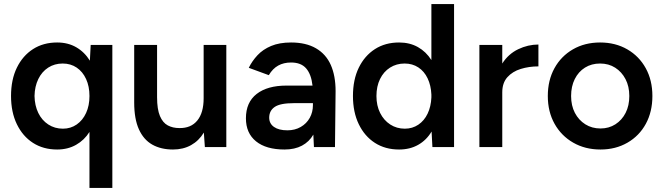

<svg xmlns="http://www.w3.org/2000/svg" viewBox="-20 -720 3249 940"><path d="M418 200V-74Q393 -34 352.5 -11Q312 12 260 12Q192 12 141.5 -20.5Q91 -53 62.5 -112Q34 -171 34 -250Q34 -330 62.5 -388.5Q91 -447 141.5 -479.5Q192 -512 260 -512Q313 -512 353.5 -488.5Q394 -465 420 -423L424 -500H530V200ZM288 -90Q326 -90 355.5 -110.5Q385 -131 401.5 -167Q418 -203 418 -250Q418 -297 401.5 -333Q385 -369 355.5 -389Q326 -409 287 -409Q247 -409 216 -389Q185 -369 167.5 -333Q150 -297 149 -250Q150 -203 167.5 -167Q185 -131 216.5 -110.5Q248 -90 288 -90Z M827 12Q768 12 725.5 -12Q683 -36 660 -87Q637 -138 637 -218V-500H749V-244Q749 -185 763 -152Q777 -119 801.5 -106Q826 -93 858 -93Q915 -92 946 -130Q977 -168 977 -239V-500H1088V0H983L978 -71Q954 -31 915.5 -9.5Q877 12 827 12Z M1373 12Q1283 12 1233.5 -28Q1184 -68 1184 -141Q1184 -219 1236.5 -260Q1289 -301 1383 -301H1510Q1504 -356 1479 -385Q1454 -414 1405 -414Q1369 -414 1342 -399Q1315 -384 1296 -352L1198 -388Q1214 -421 1240.5 -449.5Q1267 -478 1307.5 -495Q1348 -512 1405 -512Q1478 -512 1527 -483.5Q1576 -455 1599.5 -402Q1623 -349 1623 -274L1620 0H1517L1514 -61Q1494 -26 1458.5 -7Q1423 12 1373 12ZM1387 -82Q1424 -82 1452.5 -98.5Q1481 -115 1496.5 -143Q1512 -171 1512 -205V-215H1419Q1352 -215 1325 -196.5Q1298 -178 1298 -144Q1298 -115 1321.5 -98.5Q1345 -82 1387 -82Z M1934 12Q1866 12 1815.5 -20.5Q1765 -53 1736.5 -112Q1708 -171 1708 -250Q1708 -330 1736.5 -388.5Q1765 -447 1815.5 -479.5Q1866 -512 1934 -512Q1986 -512 2026 -489.5Q2066 -467 2092 -426V-700H2203V0H2097L2093 -76Q2068 -34 2027.5 -11Q1987 12 1934 12ZM1962 -90Q1999 -90 2028 -109.5Q2057 -129 2073.5 -163.5Q2090 -198 2092 -243V-257Q2090 -302 2073.5 -336.5Q2057 -371 2028 -390Q1999 -409 1961 -409Q1921 -409 1889.5 -389Q1858 -369 1840.5 -333Q1823 -297 1823 -250Q1823 -203 1841 -167Q1859 -131 1890.5 -110.5Q1922 -90 1962 -90Z M2327 0V-500H2439V-409Q2469 -456 2517 -479Q2565 -502 2616 -502V-395Q2570 -395 2529.5 -382.5Q2489 -370 2464 -342Q2439 -314 2439 -268V0Z M2920 12Q2845 12 2786.5 -21.5Q2728 -55 2695 -114Q2662 -173 2662 -250Q2662 -327 2694.5 -386Q2727 -445 2785 -478.5Q2843 -512 2918 -512Q2993 -512 3051 -478.5Q3109 -445 3141.5 -386Q3174 -327 3174 -250Q3174 -173 3142 -114Q3110 -55 3052 -21.5Q2994 12 2920 12ZM2920 -91Q2961 -91 2993 -111.5Q3025 -132 3043 -167.5Q3061 -203 3061 -250Q3061 -297 3042.5 -332.5Q3024 -368 2992 -388.5Q2960 -409 2918 -409Q2876 -409 2844 -389Q2812 -369 2794 -333Q2776 -297 2776 -250Q2776 -203 2794.5 -167.5Q2813 -132 2845.5 -111.5Q2878 -91 2920 -91Z"/></svg>

Font: Figtree Light SemiBold
Style: Regular
Weight: 600
Version: Version 2.002